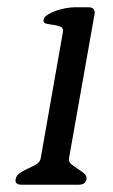

<svg xmlns="http://www.w3.org/2000/svg" viewBox="-20 -508 310 528"><path d="M218 -15Q215 0 196 0H40Q20 0 23 -15Q25 -26 35 -32.5Q45 -39 57 -44.5Q69 -50 79.5 -56Q90 -62 92 -73L153 -420Q155 -431 146.5 -434.5Q138 -438 127 -439.5Q116 -441 107 -443Q98 -445 100 -454Q101 -461 111 -467.5Q121 -474 134 -478.5Q147 -483 161 -485.5Q175 -488 185 -488H223Q243 -488 240 -469L170 -74Q168 -63 176 -56.5Q184 -50 193.5 -44Q203 -38 211 -31.5Q219 -25 218 -15Z"/></svg>

Font: Jura
Style: Italic
Weight: 400
Designer: Ed Merritt
Foundry: Ten by Twenty
Version: Version 1.007